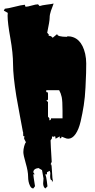

<svg xmlns="http://www.w3.org/2000/svg" viewBox="-20 -937 539 1084"><path d="M168 47.4Q168.5 58.1 177.7 114.3L168 127Q156.2 126.5 149.4 111.8Q138.7 90.3 138.7 60.3Q138.7 30.3 125.2 -15.9Q111.8 -62 111.8 -78.1Q111.8 -94.2 116.5 -111.3Q121.1 -128.4 126.5 -133.8L116.2 -153.8L117.2 -165.5L119.1 -164.6L118.2 -167L111.3 -168.9L110.4 -192.4H109.4Q106.9 -206.1 92.5 -282.5Q78.1 -358.9 72.3 -393.6Q53.7 -509.8 53.7 -573.2Q53.7 -636.7 38.3 -722.4Q22.9 -808.1 22.9 -848.1L23.9 -864.3L1.5 -877L7.3 -887.7Q25.9 -889.2 63.2 -898.9Q100.6 -908.7 120.1 -910.2L124 -898.9Q136.2 -898.9 159.4 -905.8Q182.6 -912.6 194.8 -912.6L203.6 -902.8Q217.8 -907.7 244.6 -910.9Q271.5 -914.1 282.7 -917Q280.3 -909.7 275.4 -896.7Q270.5 -883.8 267.6 -876Q260.3 -855 260.3 -836.4Q260.3 -817.9 246.6 -752.4L255.9 -741.2L254.4 -734.9H256.8Q269 -734.9 277.3 -723.6L302.7 -744.6Q302.7 -729 360.4 -729L358.9 -732.4Q438 -732.4 460.9 -633.3Q466.8 -606.4 466.8 -579.3Q466.8 -552.2 466.1 -524.4Q465.3 -496.6 462.6 -442.4Q460 -388.2 452.9 -342.5Q445.8 -296.9 435.3 -251.7Q424.8 -206.5 406.5 -180.2Q388.2 -153.8 364.7 -153.8Q355.5 -153.8 342.8 -159.7Q330.1 -165.5 328.4 -165.5Q326.7 -165.5 326.7 -160.9Q326.7 -156.2 319.8 -156.2H317.4V-167L293.9 -153.8L292 -167H282.7V-163.1L274.9 -167H273.4V-156.2L265.6 -144.5Q265.6 -125 272 -23.4L265.6 -9.3H268.1Q272 -9.3 273.7 33.4Q275.4 76.2 278.8 81.1L273.4 91.8V81.1Q263.2 81.1 263.2 57.6L264.2 39.6L260.7 27.3L245.1 35.6V47.4H235.8Q241.2 59.6 244.4 85.7Q247.6 111.8 248 115.2L235.8 127Q223.6 118.2 223.6 98.1L225.6 70.8Q225.6 70.8 217.3 23.4L197.3 11.7Q168.9 15.1 168 35.6L175.8 47.4ZM314 -427.7H241.2V-417Q248 -417 249.5 -415Q251 -413.1 251 -404.8V-382.3Q251 -374 249.5 -372.6Q248 -371.1 241.2 -371.1L251 -360.4V-278.3L258.8 -269V-257.8Q268.1 -257.8 268.1 -269H333V-310.5Q333 -367.2 328.4 -388.9Q323.7 -410.6 314 -427.7Z"/></svg>

Font: Butcherman Caps
Style: Regular
Weight: 400
Version: Version 001.003